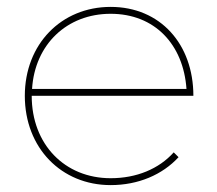

<svg xmlns="http://www.w3.org/2000/svg" viewBox="-20 -537 629 557"><path d="M301 -20C168 -20 72 -118 72 -259H541C541 -409 445 -517 301 -517C158 -517 52 -409 52 -259C52 -108 158 0 301 0C381 0 451 -30 498 -81L484 -95C441 -47 376 -20 301 -20ZM301 -497C429 -497 512 -408 521 -279H73C81 -408 174 -497 301 -497Z"/></svg>

Font: Montserrat Thin
Style: Regular
Weight: 250
Designer: Julieta Ulanovsky
Foundry: Julieta Ulanovsky
Version: Version 4.000